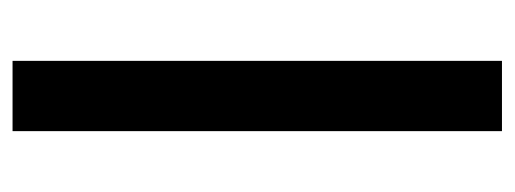

<svg xmlns="http://www.w3.org/2000/svg" viewBox="-277 -543 820 306"><g transform="rotate(-90 133.0 -390.0)"><path d="M189 -780V0H77V-780Z"/></g></svg>

Font: Josefin Sans SemiBold
Style: Regular
Weight: 600
Designer: Santiago Orozco
Foundry: Typemade
Version: Version 2.000